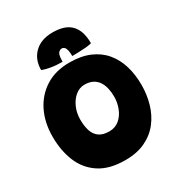

<svg xmlns="http://www.w3.org/2000/svg" viewBox="-206 -1007 1089 1169"><g transform="rotate(-30 338.5 -422.0)"><path d="M334 25.5Q224 25.5 154.8 -19.5Q85.5 -64.5 53 -142.5Q20.5 -220.5 20.5 -319.5Q20.5 -418 58.2 -494.8Q96 -571.5 166 -615.8Q236 -660 334 -660Q415.5 -660 474.8 -634.8Q534 -609.5 572.2 -564Q610.5 -518.5 629 -457Q647.5 -395.5 647.5 -322.5Q647.5 -255 629.5 -192.5Q611.5 -130 573.8 -81Q536 -32 476.5 -3.2Q417 25.5 334 25.5ZM337.5 -175Q378 -175 407.2 -199.2Q436.5 -223.5 452 -262.5Q467.5 -301.5 467.5 -345Q467.5 -376 461 -403.8Q454.5 -431.5 440.5 -452.5Q426.5 -473.5 403.2 -485.5Q380 -497.5 346 -497.5Q311.5 -497.5 282.5 -474Q253.5 -450.5 236 -411.2Q218.5 -372 218.5 -325Q218.5 -281 229 -247.2Q239.5 -213.5 265.5 -194.2Q291.5 -175 337.5 -175ZM163 -706.5Q163 -779.5 209.5 -824.8Q256 -870 337 -870Q414.5 -870 454.5 -837.2Q494.5 -804.5 504 -743.5Q506 -732.5 506.8 -720.8Q507.5 -709 507.5 -696Q492.5 -691.5 466.8 -689.2Q441 -687 414.5 -686.2Q388 -685.5 370 -685.5Q370 -697 369.2 -705.8Q368.5 -714.5 367 -721.5Q363 -742.5 355 -750Q347 -757.5 337.5 -757.5Q323.5 -757.5 312.5 -744.5Q301.5 -731.5 301.5 -684.5Q256 -684.5 219 -691.2Q182 -698 163 -706.5Z"/></g></svg>

Font: Grandstander Thin Black
Style: Regular
Weight: 900
Version: Version 1.200